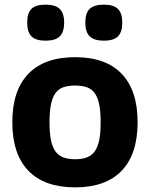

<svg xmlns="http://www.w3.org/2000/svg" viewBox="-20 -796 646 826"><path d="M176 -621Q134 -621 115.5 -639.5Q97 -658 97 -699Q97 -740 115.5 -758Q134 -776 176 -776Q218 -776 237 -757.5Q256 -739 256 -699Q256 -658 237 -639.5Q218 -621 176 -621ZM427 -621Q385 -621 366 -639.5Q347 -658 347 -699Q347 -740 366 -758Q385 -776 427 -776Q469 -776 487.5 -757.5Q506 -739 506 -699Q506 -658 487.5 -639.5Q469 -621 427 -621ZM303 10Q171 10 102 -61.5Q33 -133 33 -270Q33 -407 102 -478.5Q171 -550 303 -550Q435 -550 503.5 -478.5Q572 -407 572 -270Q572 -133 503.5 -61.5Q435 10 303 10ZM303 -111Q333 -111 354 -119Q375 -127 388 -145.5Q401 -164 407 -194.5Q413 -225 413 -270Q413 -315 407 -345.5Q401 -376 388 -394.5Q375 -413 354 -420.5Q333 -428 303 -428Q273 -428 252 -420.5Q231 -413 218 -394.5Q205 -376 199 -345.5Q193 -315 193 -270Q193 -225 199 -194.5Q205 -164 218 -145.5Q231 -127 252 -119Q273 -111 303 -111Z"/></svg>

Font: Encode Sans Narrow
Style: Bold
Weight: 700
Designer: Pablo Impallari, Andres Torresi
Foundry: Pablo Impallari, Andres Torresi
Version: Version 1.000; ttfautohint (v1.00) -l 8 -r 50 -G 200 -x 14 -